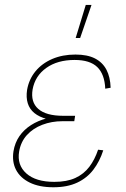

<svg xmlns="http://www.w3.org/2000/svg" viewBox="-20 -770 526 799"><path d="M202.1 9.3Q143.1 9.3 103.5 -10.3Q64 -29.8 46.6 -63.5Q29.3 -97.2 36.1 -140.6Q42 -176.3 60.8 -203.4Q79.6 -230.5 108.9 -249.3Q138.2 -268.1 175.8 -277.8Q213.4 -287.6 256.3 -287.6H292.5L289.1 -265.6H239.7Q194.8 -265.6 156 -250.7Q117.2 -235.8 91.8 -207.8Q66.4 -179.7 59.6 -139.2Q50.3 -83.5 89.6 -48.3Q128.9 -13.2 206.1 -13.2Q258.3 -13.2 293.7 -29.5Q329.1 -45.9 351.8 -75.9Q374.5 -106 388.2 -147L409.7 -144.5Q395 -98.6 368.7 -64Q342.3 -29.3 301.3 -10Q260.3 9.3 202.1 9.3ZM251.5 -266.1Q207.5 -266.1 175.3 -274.7Q143.1 -283.2 123 -299.6Q103 -315.9 95.5 -340.3Q87.9 -364.7 92.8 -396.5Q100.6 -440.4 127.7 -473.4Q154.8 -506.3 197.5 -524.7Q240.2 -543 293.9 -543Q343.3 -543 375 -526.9Q406.7 -510.7 422.9 -480Q439 -449.2 440.4 -404.8L418 -400.9Q415.5 -460.9 385 -490.7Q354.5 -520.5 290.5 -520.5Q219.2 -520.5 172.6 -487.3Q126 -454.1 115.7 -397.9Q106.9 -345.2 139.4 -316.7Q171.9 -288.1 243.2 -288.1H292.5L289.1 -266.1ZM294.9 -611.8 336.9 -749.5H360.8L313.5 -611.8Z"/></svg>

Font: Inter 20pt Thin
Style: Italic
Weight: 250
Italic angle: -9.3988°
Version: Version 4.001;git-66647c0bb